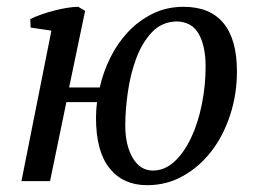

<svg xmlns="http://www.w3.org/2000/svg" viewBox="-20 -532 756 564"><path d="M262 -186Q262 -208 265 -232H175L127 0H43L131 -442L70 -451L69 -476Q83 -483 101.5 -489.5Q120 -496 139.5 -501Q159 -506 177.5 -509Q196 -512 210 -512L230 -500L183 -275H273Q283 -320 304 -362.5Q325 -405 356 -438Q387 -471 428 -491.5Q469 -512 519 -512Q597 -512 636.5 -464Q676 -416 676 -322Q676 -256 656.5 -195.5Q637 -135 602 -89Q567 -43 518.5 -15.5Q470 12 412 12Q342 12 302 -37.5Q262 -87 262 -186ZM499 -469Q455 -468 426 -437Q397 -406 380 -360Q363 -314 355.5 -261Q348 -208 348 -164Q348 -105 370 -68Q392 -31 429 -31Q464 -31 492.5 -57.5Q521 -84 541.5 -127.5Q562 -171 573 -226Q584 -281 584 -337Q584 -396 564 -432Q544 -468 499 -469Z"/></svg>

Font: PTSerifItalic
Style: Italic
Weight: 400
Italic angle: -12°
Designer: A.Korolkova, O.Umpeleva, V.Yefimov
Foundry: ParaType Ltd
Version: Version 1.000W OFL